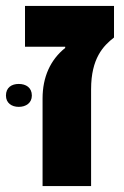

<svg xmlns="http://www.w3.org/2000/svg" viewBox="-62 -625 417 645"><path d="M81 0H244V-325C244 -429 285 -471 321 -499V-605H22V-468H157V-464C107 -424 81 -366 81 -294ZM-42 -304C-42 -279 -23 -266 1 -266C25 -266 45 -279 45 -304C45 -331 25 -343 1 -343C-23 -343 -42 -331 -42 -304Z"/></svg>

Font: Noto Sans Hebrew SemiCondensed Extra
Style: Regular
Weight: 800
Width: 4
Designer: Monotype Design Team
Foundry: Monotype Imaging Inc.
Version: Version 1.902